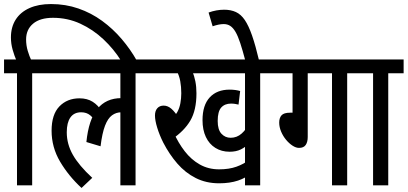

<svg xmlns="http://www.w3.org/2000/svg" viewBox="-20 -916 2015 949"><path d="M62 -615Q51 -640 42.5 -670Q34 -700 34 -731Q34 -782 57.5 -819Q81 -856 125.5 -876Q170 -896 232 -896Q304 -896 367.5 -874Q431 -852 484.5 -813Q538 -774 581.5 -723Q625 -672 657 -615H579Q543 -673 491.5 -721.5Q440 -770 377 -799Q314 -828 242 -828Q178 -828 143.5 -799Q109 -770 109 -721Q109 -692 117 -665Q125 -638 136 -615ZM139 -554V0H64V-554H0V-622H215V-554Z M203 -554V-622H726V-554H650V0H575V-383L623 -351Q611 -357 600 -359Q589 -361 580 -361Q554 -361 533.5 -346Q513 -331 499 -294.5Q485 -258 477 -193L407 -214Q418 -324 461 -377.5Q504 -431 580 -431Q595 -431 608 -428Q621 -425 630 -421L632 -400L575 -419V-554ZM455 -307Q444 -331 426 -346Q408 -361 381 -361Q346 -361 328 -335.5Q310 -310 310 -262Q310 -204 340 -151Q370 -98 436 -37L383 13Q319 -46 277 -117Q235 -188 235 -270Q235 -350 273.5 -390Q312 -430 373 -430Q411 -430 438 -413Q465 -396 483 -366Z M915 -554 931 -561Q940 -542 945.5 -514.5Q951 -487 951 -455Q951 -371 920.5 -319.5Q890 -268 830 -228L839 -260Q861 -210 893 -168.5Q925 -127 967.5 -103Q1010 -79 1063 -79Q1112 -79 1148.5 -92Q1185 -105 1213 -127L1224 -62Q1197 -37 1156.5 -23.5Q1116 -10 1063 -10Q999 -10 947.5 -36Q896 -62 856.5 -107.5Q817 -153 787 -211Q768 -249 757 -285Q746 -321 746 -345Q746 -368 757.5 -381Q769 -394 789 -394Q809 -394 827 -378.5Q845 -363 864 -332L826 -333Q845 -342 856 -361.5Q867 -381 871.5 -405.5Q876 -430 876 -455Q876 -487 871 -514.5Q866 -542 854 -564L877 -554H714V-622H1091V-554ZM1266 -554V0H1191V-554H1064V-622H1342V-554ZM1211 -208Q1194 -189 1170.5 -177.5Q1147 -166 1115 -166Q1075 -166 1044.5 -185Q1014 -204 997.5 -239Q981 -274 981 -322Q981 -396 1016.5 -434.5Q1052 -473 1115 -473Q1130 -473 1144 -471Q1158 -469 1167 -466L1159 -399Q1151 -401 1141.5 -402.5Q1132 -404 1122 -404Q1091 -404 1073.5 -384.5Q1056 -365 1056 -318Q1056 -275 1074.5 -255Q1093 -235 1120 -235Q1151 -235 1174.5 -256Q1198 -277 1211 -306Z M1193 -615Q1179 -668 1167.5 -703Q1156 -738 1144 -758.5Q1132 -779 1118 -788Q1104 -797 1086 -797Q1073 -797 1059 -794Q1045 -791 1031 -786L1011 -854Q1030 -861 1049.5 -864.5Q1069 -868 1088 -868Q1121 -868 1146 -856.5Q1171 -845 1190 -817Q1209 -789 1226 -740Q1243 -691 1261 -615Z M1501 -554V-239Q1501 -214 1491 -199.5Q1481 -185 1458 -185Q1443 -185 1426 -196Q1409 -207 1394 -225Q1379 -243 1369.5 -265.5Q1360 -288 1360 -310Q1360 -333 1371.5 -346Q1383 -359 1414 -359H1426V-554H1330V-622H1772V-554H1696V0H1621V-554Z M1899 -554V0H1824V-554H1760V-622H1975V-554Z"/></svg>

Font: Noto Sans Devanagari ExtraCondensed
Style: Regular
Weight: 400
Width: 2
Designer: Jelle Bosma - Monotype Design Team
Foundry: Monotype Imaging Inc.
Version: Version 2.006